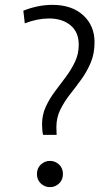

<svg xmlns="http://www.w3.org/2000/svg" viewBox="-20 -759 449 790"><path d="M157 -204Q155 -214 154 -226Q153 -238 153 -247Q153 -286 168 -319Q183 -352 205.5 -382Q228 -412 250.5 -442Q273 -472 288.5 -504.5Q304 -537 304 -575Q304 -627 270 -655Q236 -683 182 -683Q134 -683 82 -663L76 -715Q136 -739 196 -739Q275 -739 322 -696.5Q369 -654 369 -585Q369 -538 353 -500.5Q337 -463 314 -431.5Q291 -400 267.5 -370Q244 -340 228 -307.5Q212 -275 212 -236Q212 -228 212.5 -220Q213 -212 213 -204ZM186 11Q164 11 148 -4Q132 -19 132 -43Q132 -67 148 -82Q164 -97 186 -97Q207 -97 223 -82Q239 -67 239 -43Q239 -19 223 -4Q207 11 186 11Z"/></svg>

Font: Murecho Light
Style: Regular
Weight: 300
Designer: Neil Summerour
Foundry: Positype
Version: Version 1.010; ttfautohint (v1.8.3)